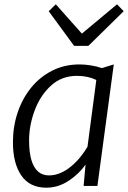

<svg xmlns="http://www.w3.org/2000/svg" viewBox="-20 -863 594 891"><path d="M195 8Q118 8 79 -48.5Q40 -105 40 -203Q40 -275.5 61.8 -340.5Q83.5 -405.5 124.2 -455.8Q165 -506 222 -535Q279 -564 349 -564Q372.5 -564 400.5 -559.8Q428.5 -555.5 453 -547L508 -564L432 0H368L377 -99Q346.5 -55.5 298.2 -23.8Q250 8 195 8ZM207 -49Q235 -49 261.2 -60.5Q287.5 -72 310.8 -91.5Q334 -111 353 -134.5Q372 -158 386 -182L427 -492Q387.5 -511 337 -511Q266.5 -511 217 -466Q167 -420.5 141 -350.8Q115 -281 115 -211Q115 -157 125.5 -121Q136 -85 156.5 -67Q177 -49 207 -49ZM390 -650H324L206 -811L239 -843L360 -707L523 -843L554 -811Z"/></svg>

Font: Merriweather Sans Variable Regular
Style: Italic
Weight: 300
Italic angle: -8°
Designer: Eben Sorkin
Foundry: Eben Sorkin
Version: Version 2.001